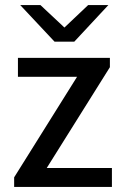

<svg xmlns="http://www.w3.org/2000/svg" viewBox="-20 -740 503 760"><path d="M140 -720 235 -631 329 -720H409L274 -575H196L60 -720ZM51 -511H415V-474L165 -75H423V0H36V-38L285 -436H51Z"/></svg>

Font: Chivo
Style: Regular
Weight: 400
Designer: Hector Gatti
Foundry: Omnibus-Type
Version: Version 1.007;PS 001.007;hotconv 1.0.88;makeotf.lib2.5.64775